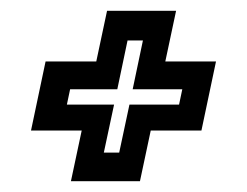

<svg xmlns="http://www.w3.org/2000/svg" viewBox="-20 -480 458 356"><path d="M111.5 -144 131.5 -238H37.5L64.5 -366H158.5L178.5 -460H306.5L286.5 -366H380.5L353.5 -238H259.5L239.5 -144ZM172.5 -197H201L220 -286H312L318 -314.5H226L245 -405H216.5L197.5 -314.5H110L104 -286H191.5Z"/></svg>

Font: Tourney Thin SemiBold
Style: Italic
Weight: 600
Italic angle: -12°
Version: Version 1.015